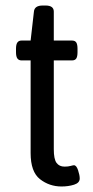

<svg xmlns="http://www.w3.org/2000/svg" viewBox="-20 -670 338 696"><path d="M91 -115V-451H58Q48 -451 43 -458Q38 -465 38 -481V-493Q38 -509 43 -516Q48 -523 58 -523H91L103 -628Q105 -650 135 -650H145Q175 -650 175 -628V-523H241Q252 -523 256.5 -516Q261 -509 261 -493V-481Q261 -465 256.5 -458Q252 -451 241 -451H175V-129Q175 -93 185 -79.5Q195 -66 214 -66Q227 -66 236 -68.5Q245 -71 248 -71Q257 -71 263 -53Q269 -35 269 -23Q269 -7 248.5 -0.5Q228 6 203 6Q159 6 125 -20.5Q91 -47 91 -115Z"/></svg>

Font: Asap Condensed
Style: Regular
Weight: 400
Designer: Pablo Cosgaya
Foundry: Omnibus-Type
Version: Version 1.010; ttfautohint (v1.8)